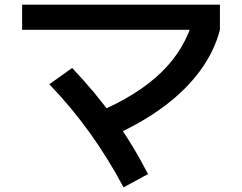

<svg xmlns="http://www.w3.org/2000/svg" viewBox="-20 -745 1040 825"><path d="M398 -262Q573 -336 675 -436Q777 -536 812 -669L925 -617Q901 -524 839.5 -440.5Q778 -357 683 -286.5Q588 -216 460 -159ZM511 60Q445 -64 366 -174Q287 -284 192 -383L290 -453Q390 -348 471 -235Q552 -122 616 3ZM75 -617V-725H925V-617Z"/></svg>

Font: M PLUS 1 SemiBold
Style: Regular
Weight: 600
Designer: Coji Morishita
Foundry: UNDERFOREST DESIGN
Version: Version 1.001